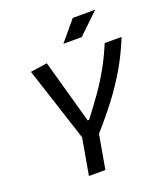

<svg xmlns="http://www.w3.org/2000/svg" viewBox="-159 -1004 968 1114"><g transform="rotate(-20 325.0 -447.0)"><path d="M196.3 0 235.8 -224.6 86.9 -682.6 190.4 -698.2 299.8 -305.7H308.6Q360.4 -372.6 402.3 -432.4Q444.3 -492.2 479.5 -555.2Q514.6 -618.2 545.9 -693.4H650.4Q611.8 -598.1 564.5 -517.3Q517.1 -436.5 460.2 -361.8Q403.3 -287.1 335 -210.4L297.9 0ZM319.3 -771.5 421.9 -894H560.5L432.6 -771.5Z"/></g></svg>

Font: Cascadia Code NF
Style: Italic
Weight: 400
Italic angle: -10°
Monospace: yes
Designer: Aaron Bell
Foundry: Saja Typeworks
Version: Version 2404.023; ttfautohint (v1.8.4)